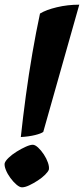

<svg xmlns="http://www.w3.org/2000/svg" viewBox="-20 -800 359 821"><path d="M69 -214Q78 -298 90.5 -390.5Q103 -483 118.5 -573Q134 -663 151 -742Q177 -758 223 -769Q269 -780 319 -780L165 -236Q156 -229 130 -222.5Q104 -216 69 -214ZM74 1Q64 1 50.5 -10.5Q37 -22 24.5 -39Q12 -56 5 -73.5Q-2 -91 0 -102Q3 -112 17 -125.5Q31 -139 51 -151.5Q71 -164 90 -172.5Q109 -181 120 -181Q130 -181 143 -169Q156 -157 167.5 -139.5Q179 -122 185 -104.5Q191 -87 189 -75Q186 -66 173 -53Q160 -40 141.5 -28Q123 -16 105 -7.5Q87 1 74 1Z"/></svg>

Font: Texturina ExtraBold
Style: Italic
Weight: 800
Italic angle: -11°
Designer: Guillermo Torres Carreño
Foundry: Omnibus-Type
Version: Version 1.002; ttfautohint (v1.8.3)